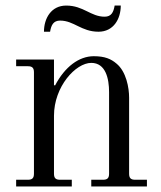

<svg xmlns="http://www.w3.org/2000/svg" viewBox="-20 -670 580 690"><path d="M138 -556H160C164 -580 172 -596 196 -596C246 -596 272 -556 334 -556C388 -556 414 -602 414 -650H392C388 -626 380 -610 356 -610C306 -610 280 -650 218 -650C164 -650 138 -604 138 -556ZM38 0H238V-24H196C180 -24 174 -30 174 -46V-254C174 -359 252 -444 308 -444C360 -444 372 -387 372 -339V-46C372 -30 366 -24 350 -24H308V0H508V-24H466C450 -24 444 -30 444 -46V-319C444 -354 434 -413 398 -442C379 -458 357 -468 317 -468C264 -468 213 -430 178 -363L174 -364V-456H38V-432H80C96 -432 102 -426 102 -410V-46C102 -30 96 -24 80 -24H38Z"/></svg>

Font: Old Standard
Style: Regular
Weight: 400
Designer: Alexey Kryukov <alexios@thessalonica.org.ru>
Version: Version 2.0